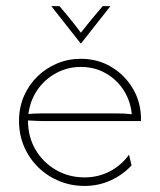

<svg xmlns="http://www.w3.org/2000/svg" viewBox="-20 -595 519 623"><path d="M254.2 8.3Q210.4 8.3 171.9 -7.6Q133.3 -23.6 104.2 -52.1Q75 -80.6 58.3 -119.1Q41.7 -157.6 41.7 -202.8Q41.7 -245.8 57.3 -282.3Q72.9 -318.8 100.7 -346.2Q128.5 -373.6 164.9 -388.9Q201.4 -404.2 242.4 -404.2Q297.2 -404.2 341.3 -377.8Q385.4 -351.4 411.5 -306.9Q437.5 -262.5 437.5 -208.3V-202.1H125Q111.8 -202.1 98.3 -202.8Q84.7 -203.5 70.8 -204.2Q70.8 -150.7 95.5 -109Q120.1 -67.4 161.8 -43.4Q203.5 -19.4 254.2 -19.4Q299.3 -19.4 336.8 -39.2Q374.3 -59 398.6 -93.1L406.9 -58.3Q378.5 -27.8 339.2 -9.7Q300 8.3 254.2 8.3ZM72.2 -225Q85.4 -226.4 98.6 -226.7Q111.8 -227.1 125 -227.1H354.2Q372.2 -227.1 384.4 -226.4Q396.5 -225.7 407.6 -224.3Q403.5 -268.1 380.9 -302.8Q358.3 -337.5 322.6 -357.6Q286.8 -377.8 242.4 -377.8Q199.3 -377.8 162.5 -358Q125.7 -338.2 101.7 -303.8Q77.8 -269.4 72.2 -225ZM241.7 -454.2 146.5 -575H172.9Q191.7 -553.5 209 -531.9Q226.4 -510.4 242.4 -488.9Q259 -510.4 276.7 -531.9Q294.4 -553.5 313.2 -575H338.2L243.1 -454.2Z"/></svg>

Font: Afacad Flux Thin
Style: Regular
Weight: 250
Designer: Kristian Moeller
Foundry: Dicotype
Version: Version 1.100